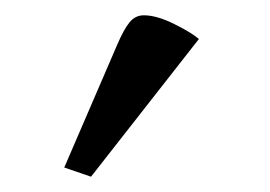

<svg xmlns="http://www.w3.org/2000/svg" viewBox="-20 -740 353 251"><path d="M99 -509 64 -521 133 -681Q142 -702 149.5 -711Q157 -720 168 -720Q185 -720 208 -708.5Q231 -697 240 -689Z"/></svg>

Font: Gulzar
Style: Regular
Weight: 400
Designer: Borna Izadpanah, Alice Savoie, Simon Cozens, Fiona Ross
Version: Version 1.000;[7b34f74]; ttfautohint (v1.8.4)